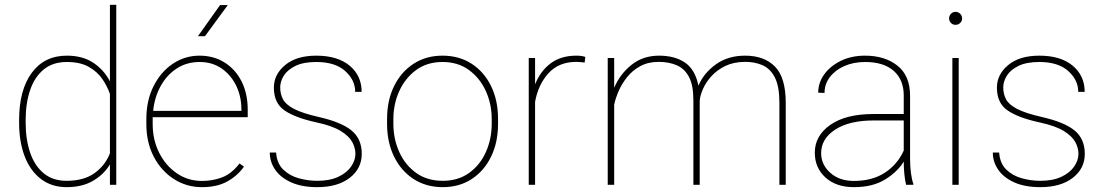

<svg xmlns="http://www.w3.org/2000/svg" viewBox="-20 -770 4602 800"><path d="M59.6 -259.3V-269.5Q59.6 -394.5 112.1 -466.3Q164.6 -538.1 258.8 -538.1Q324.2 -538.1 368.7 -508.5Q413.1 -479 438 -431.2V-750H464.4V0H438V-85Q413.6 -43.9 368.4 -17.1Q323.2 9.8 257.8 9.8Q195.3 9.8 150.9 -23.9Q106.4 -57.6 83 -118.2Q59.6 -178.7 59.6 -259.3ZM86.9 -269.5V-259.3Q86.9 -189 105.5 -134.3Q124 -79.6 161.9 -48.1Q199.7 -16.6 257.3 -16.6Q330.1 -16.6 374.8 -49.3Q419.4 -82 438 -131.3V-378.4Q427.7 -409.2 407 -439.9Q386.2 -470.7 350.3 -491.2Q314.5 -511.7 258.3 -511.7Q200.2 -511.7 162.1 -480.5Q124 -449.2 105.5 -394.5Q86.9 -339.8 86.9 -269.5Z M821.3 9.8Q757.3 9.8 704.6 -23.9Q651.9 -57.6 620.8 -116.9Q589.8 -176.3 589.8 -252.9V-274.4Q589.8 -351.6 619.9 -411.1Q649.9 -470.7 700.2 -504.4Q750.5 -538.1 811.5 -538.1Q870.1 -538.1 915.5 -509.8Q960.9 -481.4 986.6 -430.7Q1012.2 -379.9 1012.2 -312.5V-281.7H616.2Q616.2 -278.3 616.2 -274.4V-252.9Q616.2 -187 643.3 -133.3Q670.4 -79.6 716.8 -47.9Q763.2 -16.1 821.3 -16.1Q866.7 -16.1 906 -31.2Q945.3 -46.4 978 -88.9L996.6 -75.7Q970.2 -38.1 927.5 -14.2Q884.8 9.8 821.3 9.8ZM811.5 -511.7Q758.3 -511.7 716.8 -484.9Q675.3 -458 649.7 -411.9Q624 -365.7 618.2 -308.1H985.8V-314.5Q985.8 -367.7 964.4 -412.4Q942.9 -457 903.8 -484.4Q864.7 -511.7 811.5 -511.7ZM804.7 -619.1 897 -749H929.2L834 -619.1Z M1460.9 -129.4Q1460.9 -153.3 1447.8 -178Q1434.6 -202.6 1399.9 -224.1Q1365.2 -245.6 1299.8 -259.8Q1211.4 -278.8 1166.3 -309.3Q1121.1 -339.8 1121.1 -404.8Q1121.1 -460 1168.2 -499Q1215.3 -538.1 1297.9 -538.1Q1386.7 -538.1 1436.8 -496.3Q1486.8 -454.6 1486.8 -387.2H1460Q1460 -436.5 1418.2 -474.1Q1376.5 -511.7 1297.9 -511.7Q1244.6 -511.7 1211.4 -495.6Q1178.2 -479.5 1162.8 -455.1Q1147.5 -430.7 1147.5 -405.8Q1147.5 -378.9 1158.9 -356.7Q1170.4 -334.5 1204.8 -316.4Q1239.3 -298.3 1307.6 -282.7Q1402.3 -261.2 1444.8 -226.3Q1487.3 -191.4 1487.3 -128.9Q1487.3 -67.9 1437.3 -29.1Q1387.2 9.8 1301.8 9.8Q1237.8 9.8 1193.6 -10Q1149.4 -29.8 1126.7 -62.7Q1104 -95.7 1104 -134.3H1130.4Q1133.8 -88.9 1160.4 -63.2Q1187 -37.6 1225.3 -27.1Q1263.7 -16.6 1301.8 -16.6Q1354 -16.6 1389.4 -33.2Q1424.8 -49.8 1442.9 -75.9Q1460.9 -102.1 1460.9 -129.4Z M1592.8 -253.9V-274.4Q1592.8 -352.1 1622.1 -411.4Q1651.4 -470.7 1703.4 -504.4Q1755.4 -538.1 1823.7 -538.1Q1893.1 -538.1 1945.1 -504.4Q1997.1 -470.7 2026.1 -411.4Q2055.2 -352.1 2055.2 -274.4V-253.9Q2055.2 -176.8 2026.1 -117.2Q1997.1 -57.6 1945.3 -23.9Q1893.6 9.8 1824.7 9.8Q1755.9 9.8 1703.6 -23.9Q1651.4 -57.6 1622.1 -117.2Q1592.8 -176.8 1592.8 -253.9ZM1619.1 -274.4V-253.9Q1619.1 -190.9 1643.6 -136.7Q1668 -82.5 1713.9 -49.6Q1759.8 -16.6 1824.7 -16.6Q1889.2 -16.6 1934.8 -49.6Q1980.5 -82.5 2004.6 -136.7Q2028.8 -190.9 2028.8 -253.9V-274.4Q2028.8 -336.4 2004.4 -390.4Q1980 -444.3 1934.3 -478Q1888.7 -511.7 1823.7 -511.7Q1759.3 -511.7 1713.6 -478Q1668 -444.3 1643.6 -390.4Q1619.1 -336.4 1619.1 -274.4Z M2418.9 -532.7 2416 -509.3Q2408.2 -510.3 2399.7 -511.2Q2391.1 -512.2 2381.8 -512.2Q2308.1 -512.2 2265.1 -464.6Q2222.2 -417 2209.5 -345.7V0H2183.1V-528.3H2209.5V-418.5Q2231.4 -473.6 2274.2 -505.9Q2316.9 -538.1 2381.8 -538.1Q2394 -538.1 2403.3 -536.6Q2412.6 -535.2 2418.9 -532.7Z M2895.5 -351.6V0H2869.1V-351.6Q2869.1 -415 2850.6 -449.7Q2832 -484.4 2799.3 -498.3Q2766.6 -512.2 2724.6 -512.2Q2680.7 -512.2 2647.9 -494.4Q2615.2 -476.6 2593 -448.7Q2570.8 -420.9 2557.6 -390.4Q2544.4 -359.9 2539.1 -334V0H2512.2V-528.3H2539.1V-403.8Q2562.5 -460.4 2610.6 -499.3Q2658.7 -538.1 2726.1 -538.1Q2792.5 -538.1 2834.7 -508.8Q2877 -479.5 2890.1 -413.1Q2912.1 -465.3 2962.6 -501.7Q3013.2 -538.1 3084.5 -538.1Q3164.6 -538.1 3209.2 -492.4Q3253.9 -446.8 3253.9 -341.8V0H3227.5V-341.8Q3227.5 -409.2 3209 -446.3Q3190.4 -483.4 3157.7 -498Q3125 -512.7 3083 -512.2Q3036.1 -511.7 3001.7 -494.9Q2967.3 -478 2944.3 -452.6Q2921.4 -427.2 2909.4 -400.1Q2897.5 -373 2895.5 -351.6Z M3755.4 0Q3750.5 -19 3748 -45.7Q3745.6 -72.3 3745.6 -96.7Q3719.2 -53.7 3667.7 -22Q3616.2 9.8 3537.6 9.8Q3463.9 9.8 3419.4 -30.5Q3375 -70.8 3375 -133.8Q3375 -204.6 3439.7 -249.8Q3504.4 -294.9 3619.1 -294.9H3745.6V-372.1Q3745.6 -438 3703.6 -474.9Q3661.6 -511.7 3584.5 -511.7Q3536.6 -511.7 3498.3 -494.9Q3460 -478 3437.7 -448.7Q3415.5 -419.4 3415.5 -382.8L3389.2 -383.8Q3389.2 -425.3 3414.3 -460.2Q3439.5 -495.1 3483.6 -516.6Q3527.8 -538.1 3584.5 -538.1Q3667 -538.1 3719.5 -496.3Q3772 -454.6 3772 -371.1V-106.4Q3772 -78.1 3775.6 -49.3Q3779.3 -20.5 3785.6 -4.4V0ZM3537.6 -16.1Q3614.3 -16.1 3666.7 -50.3Q3719.2 -84.5 3745.6 -142.6V-268.1H3620.6Q3518.6 -268.1 3460 -230Q3401.4 -191.9 3401.4 -131.8Q3401.4 -84 3439.5 -50Q3477.5 -16.1 3537.6 -16.1Z M3934.6 -693.4Q3934.6 -704.6 3942.4 -712.6Q3950.2 -720.7 3961.4 -720.7Q3972.7 -720.7 3980.7 -712.6Q3988.8 -704.6 3988.8 -693.4Q3988.8 -682.1 3980.7 -674.3Q3972.7 -666.5 3961.4 -666.5Q3950.2 -666.5 3942.4 -674.3Q3934.6 -682.1 3934.6 -693.4ZM3974.6 -528.3V0H3948.2V-528.3Z M4473.6 -129.4Q4473.6 -153.3 4460.4 -178Q4447.3 -202.6 4412.6 -224.1Q4377.9 -245.6 4312.5 -259.8Q4224.1 -278.8 4179 -309.3Q4133.8 -339.8 4133.8 -404.8Q4133.8 -460 4180.9 -499Q4228 -538.1 4310.5 -538.1Q4399.4 -538.1 4449.5 -496.3Q4499.5 -454.6 4499.5 -387.2H4472.7Q4472.7 -436.5 4430.9 -474.1Q4389.2 -511.7 4310.5 -511.7Q4257.3 -511.7 4224.1 -495.6Q4190.9 -479.5 4175.5 -455.1Q4160.2 -430.7 4160.2 -405.8Q4160.2 -378.9 4171.6 -356.7Q4183.1 -334.5 4217.5 -316.4Q4252 -298.3 4320.3 -282.7Q4415 -261.2 4457.5 -226.3Q4500 -191.4 4500 -128.9Q4500 -67.9 4450 -29.1Q4399.9 9.8 4314.5 9.8Q4250.5 9.8 4206.3 -10Q4162.1 -29.8 4139.4 -62.7Q4116.7 -95.7 4116.7 -134.3H4143.1Q4146.5 -88.9 4173.1 -63.2Q4199.7 -37.6 4238 -27.1Q4276.4 -16.6 4314.5 -16.6Q4366.7 -16.6 4402.1 -33.2Q4437.5 -49.8 4455.6 -75.9Q4473.6 -102.1 4473.6 -129.4Z"/></svg>

Font: Vazirmatn RD FD Thin
Style: Regular
Weight: 100
Designer: Saber Rastikerdar
Foundry: Saber Rastikerdar
Version: Version 33.003